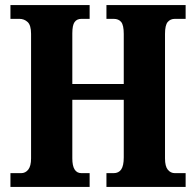

<svg xmlns="http://www.w3.org/2000/svg" viewBox="-20 -734 769 754"><path d="M21 0V-54H63Q80 -54 91 -68Q102 -82 102 -112V-601Q102 -635 88.5 -647.5Q75 -660 56 -660H21V-714H332V-660H300Q282 -660 273 -647.5Q264 -635 264 -603V-404H466V-601Q466 -635 456 -647.5Q446 -660 426 -660H398V-714H709V-660H667Q649 -660 638.5 -647.5Q628 -635 628 -601V-112Q628 -81 639 -67.5Q650 -54 667 -54H709V0H398V-54H426Q446 -54 456 -68.5Q466 -83 466 -116V-342H264V-112Q264 -54 300 -54H332V0Z"/></svg>

Font: Noto Serif Thai Condensed ExtraBold
Style: Regular
Weight: 800
Width: 3
Designer: Monotype Design Team
Foundry: Monotype Imaging Inc.
Version: Version 2.002; ttfautohint (v1.8.4.7-5d5b)